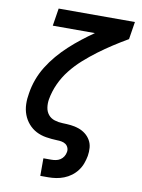

<svg xmlns="http://www.w3.org/2000/svg" viewBox="-101 -803 802 1086"><g transform="rotate(10 300.0 -260.0)"><path d="M208 215V114H253Q266 114 279.5 111.5Q293 109 304.5 101.5Q316 94 323.5 82Q331 70 333 57Q336 44 331 31.5Q326 19 316 12Q306 5 292.5 2.5Q279 0 266 0Q234 -1 203 -6Q172 -11 146 -24.5Q120 -38 100.5 -60.5Q81 -83 70.5 -111Q60 -139 59 -170.5Q58 -202 64 -234Q70 -274 84.5 -314Q99 -354 122 -391Q145 -428 173.5 -461.5Q202 -495 234.5 -525Q267 -555 301.5 -582Q336 -609 372 -634H130L146 -735H584L568 -634Q525 -609 484 -582.5Q443 -556 403.5 -526.5Q364 -497 327 -464Q290 -431 259.5 -392.5Q229 -354 209 -310Q189 -266 181 -220Q177 -196 180.5 -172.5Q184 -149 198 -132Q212 -115 234.5 -108Q257 -101 281 -100.5Q305 -100 328.5 -97.5Q352 -95 373.5 -87.5Q395 -80 412.5 -66.5Q430 -53 441.5 -33.5Q453 -14 455 9.5Q457 33 453 57Q449 79 441 101Q433 123 418.5 142.5Q404 162 384.5 176.5Q365 191 343 199.5Q321 208 298.5 211.5Q276 215 253 215Z"/></g></svg>

Font: Iosevka SS04 Extended
Style: Bold Italic
Weight: 700
Width: 7
Italic angle: -9°
Monospace: yes
Designer: Belleve Invis
Foundry: Belleve Invis
Version: Version 19.0.0; ttfautohint (v1.8.4)